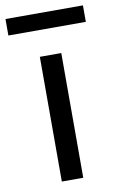

<svg xmlns="http://www.w3.org/2000/svg" viewBox="-120 -754 492 801"><g transform="rotate(-10 126.0 -354.0)"><path d="M166.5 0H75.7V-528.3H166.5ZM290 -638.7H-38.1V-708.5H290Z"/></g></svg>

Font: Roboto
Style: Regular
Weight: 400
Designer: Google
Version: Version 2.001047; 2015